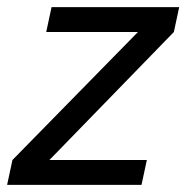

<svg xmlns="http://www.w3.org/2000/svg" viewBox="-41 -520 524 540"><path d="M463 -500 448 -430 98 -70H372L357 0H-21L-6 -70L347 -430H89L104 -500Z"/></svg>

Font: Epunda Sans
Style: Italic
Weight: 400
Italic angle: -12.0243°
Designer: Simon Atzbach
Foundry: typofactur
Version: Version 2.204; ttfautohint (v1.8.4.7-5d5b)